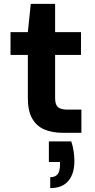

<svg xmlns="http://www.w3.org/2000/svg" viewBox="-20 -682 488 986"><path d="M302 0Q248 0 208 -17Q168 -34 145.5 -73Q123 -112 123 -179V-400H34V-517H123L138 -662H263V-517H396V-400H263V-178Q263 -145 277.5 -132Q292 -119 327 -119H398V0ZM238 284V228Q264 228 276 212.5Q288 197 288 165V150H231V44H346Q355 71 358.5 97Q362 123 362 146Q362 210 331 247Q300 284 238 284Z"/></svg>

Font: DM Sans 11pt ExtraBold
Style: Regular
Weight: 800
Version: Version 4.004;gftools[0.9.30]